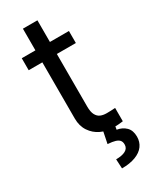

<svg xmlns="http://www.w3.org/2000/svg" viewBox="-221 -711 782 974"><g transform="rotate(-30 170.0 -224.5)"><path d="M298.8 -460H22.5V-530.3H298.8ZM187.5 -657.2V-152.3Q187.5 -120.1 196.8 -103Q206.1 -85.9 221.2 -79.6Q236.3 -73.2 256.8 -73.2Q281.2 -73.2 306.6 -75.2V2.9Q281.2 6.8 248 6.8Q210.9 6.8 177.7 -8.8Q144.5 -24.4 123.5 -55.7Q102.5 -86.9 102.5 -130.9V-657.2ZM262.7 -2.9 257.8 24.4Q289.1 29.3 309.6 49.3Q330.1 69.3 330.1 106.4Q330.1 136.7 313.5 159.7Q296.9 182.6 263.7 195.3Q230.5 208 183.6 208L180.7 153.3Q215.8 153.3 235.8 142.6Q255.9 131.8 255.9 109.4Q255.9 93.8 248.5 85Q241.2 76.2 225.6 71.3Q210 66.4 181.6 64.5L195.3 -2.9Z"/></g></svg>

Font: Pretendard Std Variable
Style: Regular
Weight: 400
Designer: Base glyphs from Inter by Rasmus Andersson; Hangeul glyphs from Noto Sans CJK(Source Han Sans) by Jang Soo-young and Kan
Foundry: Kil Hyung-jin
Version: Version 1.309;Glyphs 3.2 (3225)